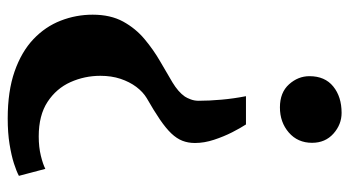

<svg xmlns="http://www.w3.org/2000/svg" viewBox="-234 -554 950 523"><g transform="rotate(90 241.5 -292.0)"><path d="M318.5 -486.5Q328 -472 339.8 -449Q351.5 -426 360.2 -399.5Q369 -373 369 -347.5Q369 -329 363 -313.5Q357 -298 343 -283.2Q329 -268.5 305.2 -252.2Q281.5 -236 246.5 -216Q230 -206 216.2 -187.8Q202.5 -169.5 194.2 -144.8Q186 -120 186 -90Q186 -47 203.2 -8.5Q220.5 30 257 54Q293.5 78 351 78Q380.5 78 403.8 72.2Q427 66.5 439.5 60L458.5 132Q446.5 138.5 424.8 145.5Q403 152.5 372.2 157.5Q341.5 162.5 302 162.5Q228 162.5 174.2 143.8Q120.5 125 86.2 92.5Q52 60 35.8 18.2Q19.5 -23.5 19.5 -69Q19.5 -117.5 38.2 -151.8Q57 -186 86 -210.2Q115 -234.5 146.2 -252.5Q177.5 -270.5 203.8 -286.2Q230 -302 242.5 -320Q246.5 -326 250.2 -336Q254 -346 254 -357.5Q254 -386 251 -419.8Q248 -453.5 241.5 -486.5ZM287 -747Q318.5 -747 343.5 -724.8Q368.5 -702.5 368.5 -666.5Q368.5 -627.5 340.5 -603.2Q312.5 -579 272 -579Q231.5 -579 209.2 -603.8Q187 -628.5 187 -659.5Q187 -701.5 215 -724.2Q243 -747 287 -747Z"/></g></svg>

Font: Merriweather 60pt Black
Style: Regular
Weight: 900
Version: Version 2.100